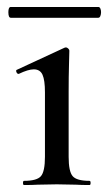

<svg xmlns="http://www.w3.org/2000/svg" viewBox="-20 -531 310 551"><path d="M49 -12Q86 -12 97.5 -25.5Q109 -39 109 -81V-266Q109 -301 102 -316.5Q95 -332 77 -332Q61 -332 34 -319H33Q29 -319 27 -324.5Q25 -330 29 -331L165 -394L169 -395Q172 -395 175.5 -392Q179 -389 179 -385Q179 -378 178 -345Q177 -312 177 -267V-81Q177 -39 188.5 -25.5Q200 -12 237 -12Q240 -12 240 -6Q240 0 237 0Q213 0 198 -1L143 -2L88 -1Q73 0 49 0Q46 0 46 -6Q46 -12 49 -12ZM4 -496Q4 -511 11 -511H262Q266 -511 268 -506.5Q270 -502 270 -496Q270 -490 268 -485Q266 -480 262 -480H11Q4 -480 4 -496Z"/></svg>

Font: Cormorant Infant Medium
Style: Regular
Weight: 500
Designer: Christian Thalmann (Catharsis Fonts)
Foundry: Catharsis Fonts
Version: Version 4.000